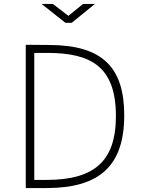

<svg xmlns="http://www.w3.org/2000/svg" viewBox="-20 -949 715 969"><path d="M399 -929 325 -869 247 -929H190L310 -834H342L459 -929ZM110 -723V0H216C482 0 607 -112 607 -367C607 -608 498 -721 230 -722C170 -722 112 -723 110 -723ZM153 -682H219C440 -682 565 -612 565 -363C565 -127 447 -41 213 -41H153Z"/></svg>

Font: United Sans Thin
Style: Regular
Weight: 100
Designer: Pablo Impallari, Rodrigo Fuenzalida (Modified by Dan O. Williams)
Version: Version 1.000;PS 001.000;hotconv 1.0.88;makeotf.lib2.5.64775